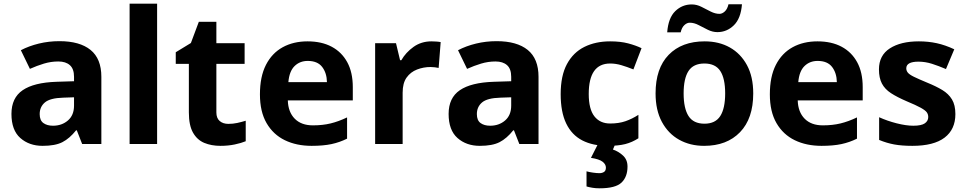

<svg xmlns="http://www.w3.org/2000/svg" viewBox="-20 -780 5233 1040"><path d="M302 -557Q412 -557 470.5 -509.5Q529 -462 529 -364V0H425L396 -74H392Q357 -30 318 -10Q279 10 211 10Q138 10 90 -32.5Q42 -75 42 -163Q42 -250 103 -291.5Q164 -333 286 -337L381 -340V-364Q381 -407 358.5 -427Q336 -447 296 -447Q256 -447 218 -435.5Q180 -424 142 -407L93 -508Q137 -531 190.5 -544Q244 -557 302 -557ZM323 -251Q251 -249 223 -225Q195 -201 195 -162Q195 -128 215 -113.5Q235 -99 267 -99Q315 -99 348 -127.5Q381 -156 381 -208V-253Z M831 0H682V-760H831Z M1217 -109Q1242 -109 1265 -114Q1288 -119 1311 -126V-15Q1287 -5 1251.5 2.5Q1216 10 1174 10Q1125 10 1086.5 -6Q1048 -22 1025.5 -61.5Q1003 -101 1003 -171V-434H932V-497L1014 -547L1057 -662H1152V-546H1305V-434H1152V-171Q1152 -140 1170 -124.5Q1188 -109 1217 -109Z M1646 -556Q1722 -556 1776.5 -527Q1831 -498 1861 -443Q1891 -388 1891 -308V-236H1539Q1541 -173 1576.5 -137Q1612 -101 1675 -101Q1728 -101 1771 -111.5Q1814 -122 1860 -144V-29Q1820 -9 1775.5 0.5Q1731 10 1668 10Q1586 10 1523 -20.5Q1460 -51 1424 -113Q1388 -175 1388 -269Q1388 -365 1420.5 -428.5Q1453 -492 1511 -524Q1569 -556 1646 -556ZM1647 -450Q1604 -450 1575.5 -422Q1547 -394 1542 -335H1751Q1750 -385 1725 -417.5Q1700 -450 1647 -450Z M2317 -556Q2328 -556 2343 -555Q2358 -554 2367 -552L2356 -412Q2349 -414 2335.5 -415.5Q2322 -417 2312 -417Q2274 -417 2239 -403.5Q2204 -390 2182.5 -360Q2161 -330 2161 -278V0H2012V-546H2125L2147 -454H2154Q2178 -496 2220 -526Q2262 -556 2317 -556Z M2670 -557Q2780 -557 2838.5 -509.5Q2897 -462 2897 -364V0H2793L2764 -74H2760Q2725 -30 2686 -10Q2647 10 2579 10Q2506 10 2458 -32.5Q2410 -75 2410 -163Q2410 -250 2471 -291.5Q2532 -333 2654 -337L2749 -340V-364Q2749 -407 2726.5 -427Q2704 -447 2664 -447Q2624 -447 2586 -435.5Q2548 -424 2510 -407L2461 -508Q2505 -531 2558.5 -544Q2612 -557 2670 -557ZM2691 -251Q2619 -249 2591 -225Q2563 -201 2563 -162Q2563 -128 2583 -113.5Q2603 -99 2635 -99Q2683 -99 2716 -127.5Q2749 -156 2749 -208V-253Z M3272 10Q3191 10 3134 -19.5Q3077 -49 3047 -111Q3017 -173 3017 -270Q3017 -370 3051 -433Q3085 -496 3145.5 -526Q3206 -556 3285 -556Q3341 -556 3382.5 -545Q3424 -534 3455 -519L3411 -404Q3376 -418 3345.5 -427Q3315 -436 3285 -436Q3169 -436 3169 -271Q3169 -189 3199.5 -150Q3230 -111 3285 -111Q3332 -111 3368 -123.5Q3404 -136 3438 -158V-31Q3404 -9 3366.5 0.5Q3329 10 3272 10ZM3379 122Q3379 178 3346.5 209Q3314 240 3228 240Q3206 240 3188.5 237Q3171 234 3157 230V148Q3171 152 3191.5 155Q3212 158 3227 158Q3241 158 3251.5 151.5Q3262 145 3262 128Q3262 110 3244 96Q3226 82 3181 75L3219 0H3313L3300 30Q3330 40 3354.5 62.5Q3379 85 3379 122Z M4060 -273.7Q4060 -138 3988.5 -64Q3917 10 3794 10Q3718.1 10 3658.8 -23.1Q3599.4 -56.2 3565.2 -119.8Q3531 -183.4 3531 -274Q3531 -410 3602 -483Q3673 -556 3797 -556Q3874.4 -556 3933.2 -523Q3992 -490 4026 -427.3Q4060 -364.5 4060 -273.7ZM3683 -274Q3683 -193 3709.5 -151.5Q3736 -110 3795.9 -110Q3855 -110 3881.5 -151.5Q3908 -193 3908 -274Q3908 -355 3881.5 -395.5Q3855 -436 3795.5 -436Q3736 -436 3709.5 -395.5Q3683 -355 3683 -274ZM3594 -605Q3600 -683 3637.5 -719.5Q3675 -756 3727 -756Q3754 -756 3779.5 -743Q3805 -730 3829.5 -717.5Q3854 -705 3877 -705Q3892 -705 3906 -718Q3920 -731 3926 -757H3999Q3993 -680 3955 -643Q3917 -606 3866 -606Q3840 -606 3814.5 -618.5Q3789 -631 3764.5 -644Q3740 -657 3716 -657Q3701 -657 3687 -644Q3673 -631 3667 -605Z M4408 -556Q4484 -556 4538.5 -527Q4593 -498 4623 -443Q4653 -388 4653 -308V-236H4301Q4303 -173 4338.5 -137Q4374 -101 4437 -101Q4490 -101 4533 -111.5Q4576 -122 4622 -144V-29Q4582 -9 4537.5 0.5Q4493 10 4430 10Q4348 10 4285 -20.5Q4222 -51 4186 -113Q4150 -175 4150 -269Q4150 -365 4182.5 -428.5Q4215 -492 4273 -524Q4331 -556 4408 -556ZM4409 -450Q4366 -450 4337.5 -422Q4309 -394 4304 -335H4513Q4512 -385 4487 -417.5Q4462 -450 4409 -450Z M5155 -162Q5155 -79 5096.5 -34.5Q5038 10 4922 10Q4865 10 4824 2.5Q4783 -5 4742 -22V-145Q4786 -125 4837 -112Q4888 -99 4927 -99Q4971 -99 4989.5 -112Q5008 -125 5008 -146Q5008 -160 5000.5 -171Q4993 -182 4968 -196Q4943 -210 4890 -232Q4839 -254 4806 -275.5Q4773 -297 4757 -327.5Q4741 -358 4741 -404Q4741 -480 4800 -518Q4859 -556 4957 -556Q5008 -556 5054 -546Q5100 -536 5149 -513L5104 -406Q5064 -423 5028 -434.5Q4992 -446 4955 -446Q4922 -446 4905.5 -437Q4889 -428 4889 -410Q4889 -397 4897.5 -386.5Q4906 -376 4930.5 -364Q4955 -352 5003 -332Q5050 -313 5084 -292.5Q5118 -272 5136.5 -241.5Q5155 -211 5155 -162Z"/></svg>

Font: Noto Sans Javanese
Style: Regular
Weight: 400
Designer: Monotype Design Team
Foundry: Monotype Imaging Inc.
Version: Version 2.004